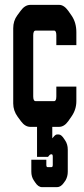

<svg xmlns="http://www.w3.org/2000/svg" viewBox="-20 -520 346 787"><path d="M191.4 112.3Q185.5 112.3 182.6 116.2L176.8 123H131.8V0H104.5Q83 0 66.4 -22.5L52.7 -41Q34.2 -66.4 34.2 -95.7V-404.3Q34.2 -434.6 50.8 -457L64.5 -475.6Q82 -500 104.5 -500H222.7Q242.2 -500 259.8 -475.6L273.4 -456.1Q293 -427.7 293 -387.7V-335H210.9V-375Q210.9 -394.5 202.1 -394.5H126Q116.2 -394.5 116.2 -375V-125Q116.2 -105.5 126 -105.5H202.1Q210.9 -105.5 210.9 -125V-165H293V-105.5Q293 -71.3 273.4 -43L259.8 -23.4Q243.2 0 221.7 0H194.3V46.9L201.2 39.1Q208 31.2 213.9 31.2H220.7Q231.4 31.2 243.2 49.8L247.1 55.7Q257.8 71.3 257.8 93.8V183.6Q257.8 203.1 249 218.8L242.2 228.5Q229.5 247.1 213.9 247.1H152.3Q136.7 247.1 124 227.5L118.2 218.8Q108.4 204.1 108.4 183.6V134.8H169.9V155.3Q169.9 165 174.8 165H191.4Q196.3 165 196.3 155.3V122.1Q196.3 112.3 191.4 112.3Z"/></svg>

Font: Vancouver Drive
Style: Bold
Weight: 700
Designer: Valery Zaveryaev
Foundry: Cyreal (www.cyreal.org)
Version: Version 1.01